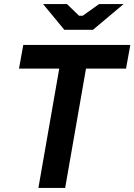

<svg xmlns="http://www.w3.org/2000/svg" viewBox="-20 -920 658 940"><path d="M168 0H299L401 -584H597L618 -700H94L73 -584H270ZM295 -774H435L585 -900H465L385 -843H367L308 -900H191Z"/></svg>

Font: Fixel Display 20240404 SemiBold
Style: Italic
Weight: 600
Italic angle: -10°
Designer: AlfaBravo + MacPaw
Foundry: Kyrylo Tkachov, Marchela Mozhyna, Serhii Makarenko, Maria Weinstein, Zakhar Kryvoshyya
Version: Version 1.211;Glyphs 3.2 (3225)